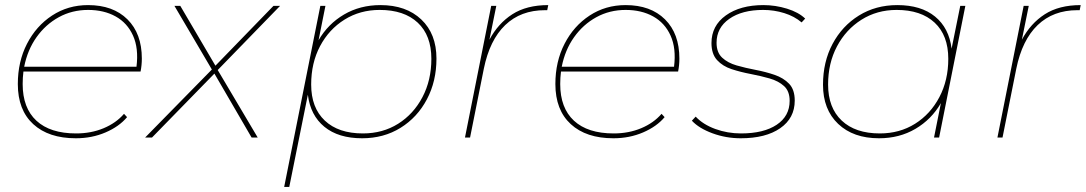

<svg xmlns="http://www.w3.org/2000/svg" viewBox="-20 -540 4264 754"><path d="M278 3Q171 3 110.5 -52.5Q50 -108 50 -210Q50 -298 86 -368Q122 -438 184.5 -479Q247 -520 326 -520Q424 -520 480.5 -464Q537 -408 537 -310Q537 -284 532 -259H72Q69 -235 69 -210Q69 -116 123 -66Q177 -16 279 -16Q338 -16 387 -36.5Q436 -57 467 -93L479 -80Q448 -43 394.5 -20Q341 3 278 3ZM75 -278H516Q525 -350 502.5 -400Q480 -450 434 -475.5Q388 -501 326 -501Q263 -501 211 -472.5Q159 -444 123.5 -394Q88 -344 75 -278Z M550 0 812 -267 665 -517H688L826 -282L1054 -517H1080L835 -265L992 0H968L822 -251L577 0Z M1402 3Q1309 3 1254 -42Q1199 -87 1189 -168L1116 194H1096L1238 -517H1258L1231 -382Q1268 -446 1331 -483Q1394 -520 1474 -520Q1575 -520 1634.5 -463.5Q1694 -407 1694 -310Q1694 -221 1656.5 -150Q1619 -79 1553 -38Q1487 3 1402 3ZM1405 -16Q1483 -16 1543.5 -54Q1604 -92 1639 -158.5Q1674 -225 1674 -309Q1674 -401 1620.5 -451Q1567 -501 1471 -501Q1394 -501 1333 -463Q1272 -425 1237 -359Q1202 -293 1202 -208Q1202 -117 1255.5 -66.5Q1309 -16 1405 -16Z M1806 0 1909 -517H1929L1902 -384Q1936 -448 1992 -484Q2048 -520 2133 -520L2129 -500H2120Q2025 -500 1964 -441.5Q1903 -383 1880 -270L1826 0Z M2389 3Q2282 3 2221.5 -52.5Q2161 -108 2161 -210Q2161 -298 2197 -368Q2233 -438 2295.5 -479Q2358 -520 2437 -520Q2535 -520 2591.5 -464Q2648 -408 2648 -310Q2648 -284 2643 -259H2183Q2180 -235 2180 -210Q2180 -116 2234 -66Q2288 -16 2390 -16Q2449 -16 2498 -36.5Q2547 -57 2578 -93L2590 -80Q2559 -43 2505.5 -20Q2452 3 2389 3ZM2186 -278H2627Q2636 -350 2613.5 -400Q2591 -450 2545 -475.5Q2499 -501 2437 -501Q2374 -501 2322 -472.5Q2270 -444 2234.5 -394Q2199 -344 2186 -278Z M2889 3Q2831 3 2778 -16.5Q2725 -36 2697 -66L2712 -82Q2741 -51 2789 -33.5Q2837 -16 2890 -16Q2979 -16 3030 -50Q3081 -84 3081 -144Q3081 -182 3059 -202Q3037 -222 3002 -232Q2967 -242 2927.5 -249.5Q2888 -257 2853 -268.5Q2818 -280 2796 -304Q2774 -328 2774 -371Q2774 -439 2830.5 -479.5Q2887 -520 2978 -520Q3025 -520 3070.5 -506Q3116 -492 3142 -467L3128 -452Q3100 -476 3060 -488.5Q3020 -501 2977 -501Q2894 -501 2844 -466Q2794 -431 2794 -372Q2794 -334 2816 -313.5Q2838 -293 2873 -283Q2908 -273 2947.5 -265.5Q2987 -258 3022 -246Q3057 -234 3079 -211Q3101 -188 3101 -145Q3101 -76 3044 -36.5Q2987 3 2889 3Z M3432 3Q3331 3 3271.5 -53.5Q3212 -110 3212 -207Q3212 -297 3249.5 -367.5Q3287 -438 3353 -479Q3419 -520 3504 -520Q3597 -520 3652 -475Q3707 -430 3717 -349L3751 -517H3771L3668 0H3648L3675 -135Q3638 -71 3575 -34Q3512 3 3432 3ZM3435 -16Q3513 -16 3573.5 -54Q3634 -92 3669 -158.5Q3704 -225 3704 -309Q3704 -401 3650.5 -451Q3597 -501 3501 -501Q3424 -501 3363 -462.5Q3302 -424 3267 -358Q3232 -292 3232 -208Q3232 -117 3285.5 -66.5Q3339 -16 3435 -16Z M3897 0 4000 -517H4020L3993 -384Q4027 -448 4083 -484Q4139 -520 4224 -520L4220 -500H4211Q4116 -500 4055 -441.5Q3994 -383 3971 -270L3917 0Z"/></svg>

Font: Montserrat Thin
Style: Italic
Weight: 100
Italic angle: -11.3°
Designer: Julieta Ulanovsky
Foundry: Julieta Ulanovsky
Version: Version 9.000; ttfautohint (v1.8.4.7-5d5b)